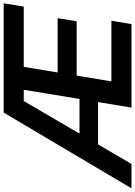

<svg xmlns="http://www.w3.org/2000/svg" viewBox="105 -910 768 1093"><g transform="rotate(-90 489.5 -364.0)"><path d="M-36.6 0 394.5 -727.5H1016.6L998 -613.3H654.8L623 -420.4H932.1L914.6 -312H605L572.3 -114.3H917.5L898.4 0H422.9L454.6 -190.4H213.4L102.1 0ZM274.9 -295.9H472.2L524.4 -613.3H460.4Z"/></g></svg>

Font: Inter Display Semi Bold
Style: Italic
Weight: 600
Italic angle: -9.39999°
Designer: Rasmus Andersson
Foundry: rsms
Version: Version 4.000;git-4fc901f